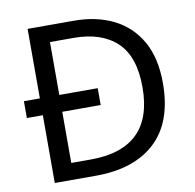

<svg xmlns="http://www.w3.org/2000/svg" viewBox="-80 -795 889 876"><g transform="rotate(-10 365.0 -357.0)"><path d="M317 -714Q424 -714 503 -674Q582 -634 625.5 -556.5Q669 -479 669 -364Q669 -183 570.5 -91.5Q472 0 295 0H104V-314H30V-392H104V-714ZM304 -637H194V-392H372V-314H194V-77H284Q574 -77 574 -361Q574 -504 503 -570.5Q432 -637 304 -637Z"/></g></svg>

Font: Noto Sans Modi
Style: Regular
Weight: 400
Designer: Monotype Design Team
Foundry: Monotype Imaging Inc.
Version: Version 2.003; ttfautohint (v1.8.4.7-5d5b)